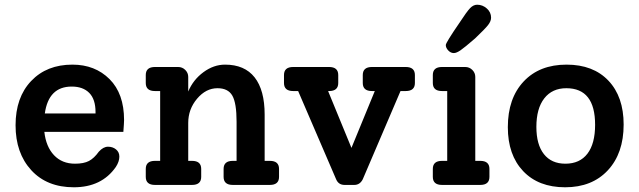

<svg xmlns="http://www.w3.org/2000/svg" viewBox="-20 -784 2711 814"><path d="M506 -275Q506 -264 503 -225H168Q175 -162 209 -126Q243 -90 298 -90Q335 -90 357 -101.5Q379 -113 399 -141Q418 -162 438 -162Q458 -162 472 -150.5Q486 -139 486 -120Q486 -99 471 -76Q411 10 293 10Q179 10 112.5 -62.5Q46 -135 46 -253Q46 -371 112 -440.5Q178 -510 287 -510Q383 -510 444.5 -448.5Q506 -387 506 -275ZM284 -417Q186 -417 170 -303H385V-309Q385 -363 358.5 -390Q332 -417 284 -417Z M1124 -102Q1163 -102 1163 -68V-34Q1163 0 1124 0H967Q928 0 928 -34V-68Q928 -102 967 -102H983V-268Q983 -347 965 -378.5Q947 -410 902 -410Q853 -410 815.5 -365.5Q778 -321 778 -263V-102H794Q833 -102 833 -68V-34Q833 0 794 0H637Q598 0 598 -34V-68Q598 -102 637 -102H659V-398H637Q598 -398 598 -432V-466Q598 -500 637 -500H735Q753 -500 765.5 -487.5Q778 -475 778 -458V-396Q799 -446 842.5 -478Q886 -510 934 -510Q1017 -510 1059.5 -456Q1102 -402 1102 -298V-102Z M1700 -500Q1739 -500 1739 -466V-432Q1739 -398 1700 -398H1678L1518 -24Q1506 0 1482 0H1441Q1415 0 1405 -24L1244 -398H1223Q1184 -398 1184 -432V-466Q1184 -500 1223 -500H1375Q1414 -500 1414 -466V-432Q1414 -398 1375 -398H1371L1470 -157L1569 -398H1557Q1518 -398 1518 -432V-466Q1518 -500 1557 -500Z M1870 -593Q1870 -603 1927 -686Q1959 -735 1973 -749.5Q1987 -764 2003 -764Q2026 -764 2044 -748Q2062 -732 2062 -709Q2062 -694 2049 -677.5Q2036 -661 1994 -621Q1949 -582 1932 -570.5Q1915 -559 1904 -559Q1891 -559 1880.5 -570Q1870 -581 1870 -593ZM1854 0Q1815 0 1815 -34V-68Q1815 -102 1854 -102H1876V-398H1854Q1815 -398 1815 -432V-466Q1815 -500 1854 -500H1952Q1970 -500 1982.5 -487.5Q1995 -475 1995 -458V-102H2016Q2055 -102 2055 -68V-34Q2055 0 2016 0Z M2376 10Q2263 10 2198 -58.5Q2133 -127 2133 -245Q2133 -367 2200 -438.5Q2267 -510 2382 -510Q2495 -510 2559.5 -442Q2624 -374 2624 -256Q2624 -134 2557 -62Q2490 10 2376 10ZM2377 -90Q2438 -90 2470.5 -132.5Q2503 -175 2503 -255Q2503 -410 2381 -410Q2321 -410 2287.5 -367Q2254 -324 2254 -246Q2254 -171 2286 -130.5Q2318 -90 2377 -90Z"/></svg>

Font: Solway Medium
Style: Regular
Weight: 500
Designer: Mariya V. Pigoulevskaya
Foundry: The Northern Block Ltd.
Version: Version 1.000;hotconv 1.0.109;makeotfexe 2.5.65596